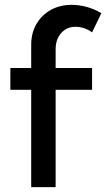

<svg xmlns="http://www.w3.org/2000/svg" viewBox="-20 -767 458 787"><path d="M208 0H107.9V-398.9H22.5V-488.3H107.9V-583.5Q107.9 -631.3 129.2 -668.2Q150.4 -705.1 187.7 -726.1Q225.1 -747.1 273.9 -747.1Q304.2 -747.1 335 -738.8Q365.7 -730.5 395.5 -712.9L357.4 -634.3Q341.3 -646 324 -651.6Q306.6 -657.2 289.6 -657.2Q253.9 -657.2 231 -631.8Q208 -606.4 208 -564V-488.3H357.4V-398.9H208Z"/></svg>

Font: Kumbh Sans Medium
Style: Regular
Weight: 500
Version: Version 1.005